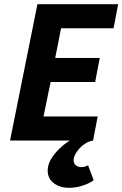

<svg xmlns="http://www.w3.org/2000/svg" viewBox="-20 -672 585 918"><path d="M310 226Q267 226 237.5 204Q208 182 208 143Q208 116 224 89Q240 62 264 39Q288 16 314 0H28L159 -652H545L523 -537H272L244 -395H457L435 -280H222L188 -115H447L425 0Q406 3 389 13.5Q372 24 359.5 38Q347 52 339.5 66.5Q332 81 332 94Q332 110 343 118.5Q354 127 368 127Q386 127 401 118L428 190Q405 206 373.5 216Q342 226 310 226Z"/></svg>

Font: Source Sans 3 ExtraLight
Style: Bold Italic
Weight: 700
Italic angle: -11°
Version: Version 3.052;hotconv 1.1.0;makeotfexe 2.6.0